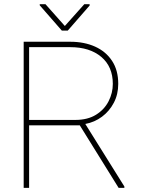

<svg xmlns="http://www.w3.org/2000/svg" viewBox="-20 -914 694 934"><path d="M557.1 0 368.2 -304.2H121.6V0H95.2V-710.9H321.8Q389.6 -710.9 442.4 -687.3Q495.1 -663.6 525.1 -617.9Q555.2 -572.3 555.2 -505.9Q555.2 -455.1 533.7 -414.1Q512.2 -373 476.1 -346.2Q439.9 -319.3 395 -311L585 -6.8V0ZM321.8 -684.6H121.6V-330.6H345.7Q406.7 -330.6 447.3 -356Q487.8 -381.3 508.3 -421.6Q528.8 -461.9 528.8 -505.9Q528.8 -589.8 472.7 -637.2Q416.5 -684.6 321.8 -684.6ZM201.2 -893.6 295.4 -787.6 390.1 -893.6H416V-887.2L309.6 -765.1H280.8L173.3 -888.2V-893.6Z"/></svg>

Font: Vazirmatn RD Thin
Style: Regular
Weight: 100
Designer: Saber Rastikerdar
Foundry: Saber Rastikerdar
Version: Version 32.102